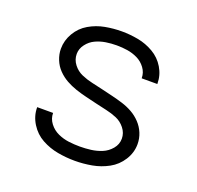

<svg xmlns="http://www.w3.org/2000/svg" viewBox="-102 -646 779 761"><g transform="rotate(20 288.0 -265.0)"><path d="M287 8Q323 8 359 1.5Q395 -5 427 -22.5Q459 -40 479 -71.5Q499 -103 499 -139Q499 -163 490 -185Q481 -207 464.5 -224.5Q448 -242 427.5 -253.5Q407 -265 384.5 -272Q362 -279 339 -284.5Q316 -290 293 -295.5Q270 -301 247 -306Q224 -311 202 -320.5Q180 -330 165 -349.5Q150 -369 150 -393Q150 -415 164.5 -434Q179 -453 199.5 -462.5Q220 -472 242.5 -475.5Q265 -479 288 -479Q311 -479 333.5 -475.5Q356 -472 376.5 -462Q397 -452 411 -433Q425 -414 425 -391V-390H491V-392Q491 -427 472.5 -458Q454 -489 423 -507Q392 -525 357.5 -531.5Q323 -538 288 -538Q253 -538 218 -531.5Q183 -525 152 -507Q121 -489 102.5 -457.5Q84 -426 84 -391Q84 -368 93 -345.5Q102 -323 118.5 -306Q135 -289 155.5 -277.5Q176 -266 198.5 -258.5Q221 -251 244 -245.5Q267 -240 290 -234.5Q313 -229 336 -224Q359 -219 380.5 -210Q402 -201 417.5 -181.5Q433 -162 433 -138Q433 -114 417 -95Q401 -76 379 -67Q357 -58 333.5 -55Q310 -52 287 -52Q263 -52 239.5 -55Q216 -58 194 -68Q172 -78 157 -97.5Q142 -117 142 -141H75V-140Q75 -104 95 -72Q115 -40 147 -22.5Q179 -5 215 1.5Q251 8 287 8Z"/></g></svg>

Font: Iosevka Sparkle Light
Style: Regular
Weight: 300
Designer: Belleve Invis
Foundry: Belleve Invis
Version: Version 4.5.0; ttfautohint (v1.8.3)